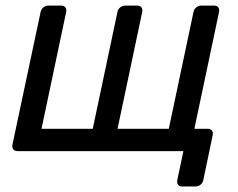

<svg xmlns="http://www.w3.org/2000/svg" viewBox="-20 -540 850 686"><path d="M631.1 126.3Q620.9 126.3 616.2 119.9Q611.4 113.5 613.4 103.3L635.3 0H43Q32.8 0 27.6 -6.4Q22.4 -12.7 24.4 -22.9L125.1 -497.1Q127.1 -507.3 135 -513.6Q143 -520 153.2 -520H198.7Q208.9 -520 213.7 -513.6Q218.4 -507.3 216.4 -497.1L128.3 -79.9H311.4L399.6 -497.1Q401.6 -507.3 409.5 -513.6Q417.5 -520 427.7 -520H470.4Q480.6 -520 485.3 -513.6Q490.1 -507.3 488.1 -497.1L400 -79.9H583.1L671.3 -497.1Q673.3 -507.3 681.2 -513.6Q689.2 -520 699.4 -520H744.9Q755.1 -520 759.8 -513.6Q764.6 -507.3 762.6 -497.1L674.5 -79.9H722.2Q732.4 -79.9 737.2 -73.6Q742 -67.2 740 -57L706.4 103.3Q704.4 113.5 696.5 119.9Q688.5 126.3 678.3 126.3Z"/></svg>

Font: Rubik Light
Style: Italic
Weight: 300
Italic angle: -12°
Designer: Hubert and Fischer
Foundry: Hubert and Fischer
Version: Version 2.300;gftools[0.9.30]